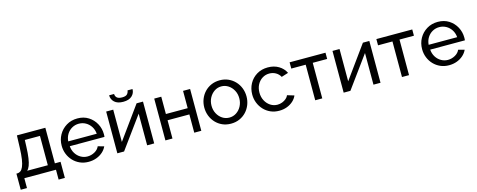

<svg xmlns="http://www.w3.org/2000/svg" viewBox="-34 -1447 5750 2315"><g transform="rotate(-15 2840.5 -289.0)"><path d="M13 123V-78H24Q46 -78 64.5 -91Q83 -104 97.5 -136.5Q112 -169 121 -226Q130 -283 133 -371L138 -522H493V-78H564V123H486V0H91V123ZM405 -78V-444H216L213 -363Q210 -278 201.5 -220.5Q193 -163 179.5 -129Q166 -95 147 -78Z M627 -261Q627 -335 661 -396Q695 -457 755.5 -494Q816 -531 894 -531Q973 -531 1031.5 -493.5Q1090 -456 1122.5 -395.5Q1155 -335 1155 -265Q1155 -255 1154.5 -245.5Q1154 -236 1153 -231H720Q724 -180 748.5 -140.5Q773 -101 812 -78.5Q851 -56 896 -56Q944 -56 986.5 -80Q1029 -104 1045 -143L1121 -122Q1104 -84 1070.5 -54Q1037 -24 991.5 -7Q946 10 893 10Q834 10 785.5 -11.5Q737 -33 701.5 -70.5Q666 -108 646.5 -157Q627 -206 627 -261ZM1073 -292Q1069 -343 1044 -382Q1019 -421 980 -443Q941 -465 894 -465Q848 -465 809 -443Q770 -421 745.5 -382Q721 -343 717 -292Z M1252 0V-521H1340V-118L1632 -522H1712V0H1624V-395L1336 0ZM1337 -701H1399Q1399 -673 1418.5 -654.5Q1438 -636 1483 -636Q1527 -636 1545 -653.5Q1563 -671 1567 -701H1629Q1629 -650 1592 -615.5Q1555 -581 1483 -581Q1411 -581 1374 -615.5Q1337 -650 1337 -701Z M1852 0V-522H1940V-306H2212V-522H2300V0H2212V-228H1940V0Z M2407 -260Q2407 -315 2426 -364Q2445 -413 2480 -450.5Q2515 -488 2563.5 -509.5Q2612 -531 2671 -531Q2729 -531 2777 -509.5Q2825 -488 2860.5 -450.5Q2896 -413 2915 -364Q2934 -315 2934 -260Q2934 -206 2915 -157Q2896 -108 2861 -70.5Q2826 -33 2777.5 -11.5Q2729 10 2670 10Q2611 10 2563 -11.5Q2515 -33 2480 -70.5Q2445 -108 2426 -157Q2407 -206 2407 -260ZM2670 -66Q2718 -66 2757.5 -92Q2797 -118 2820.5 -162.5Q2844 -207 2844 -261Q2844 -315 2820.5 -359Q2797 -403 2757.5 -429Q2718 -455 2670 -455Q2622 -455 2583 -428.5Q2544 -402 2520.5 -358Q2497 -314 2497 -259Q2497 -205 2520.5 -161Q2544 -117 2583 -91.5Q2622 -66 2670 -66Z M3006 -262Q3006 -336 3039 -397Q3072 -458 3132 -494.5Q3192 -531 3271 -531Q3348 -531 3405.5 -496.5Q3463 -462 3491 -404L3405 -377Q3385 -414 3349 -434.5Q3313 -455 3269 -455Q3221 -455 3181.5 -430Q3142 -405 3119 -361.5Q3096 -318 3096 -262Q3096 -207 3119.5 -162.5Q3143 -118 3182.5 -92Q3222 -66 3270 -66Q3301 -66 3329.5 -77Q3358 -88 3379.5 -106.5Q3401 -125 3409 -147L3495 -121Q3479 -83 3446.5 -53.5Q3414 -24 3369.5 -7Q3325 10 3272 10Q3213 10 3164.5 -11.5Q3116 -33 3080.5 -71Q3045 -109 3025.5 -158Q3006 -207 3006 -262Z M3722 0V-444H3542V-522H3990V-444H3810V0Z M4077 0V-521H4165V-118L4457 -522H4537V0H4449V-395L4161 0Z M4805 0V-444H4625V-522H5073V-444H4893V0Z M5126 -261Q5126 -335 5160 -396Q5194 -457 5254.5 -494Q5315 -531 5393 -531Q5472 -531 5530.5 -493.5Q5589 -456 5621.5 -395.5Q5654 -335 5654 -265Q5654 -255 5653.5 -245.5Q5653 -236 5652 -231H5219Q5223 -180 5247.5 -140.5Q5272 -101 5311 -78.5Q5350 -56 5395 -56Q5443 -56 5485.5 -80Q5528 -104 5544 -143L5620 -122Q5603 -84 5569.5 -54Q5536 -24 5490.5 -7Q5445 10 5392 10Q5333 10 5284.5 -11.5Q5236 -33 5200.5 -70.5Q5165 -108 5145.5 -157Q5126 -206 5126 -261ZM5572 -292Q5568 -343 5543 -382Q5518 -421 5479 -443Q5440 -465 5393 -465Q5347 -465 5308 -443Q5269 -421 5244.5 -382Q5220 -343 5216 -292Z"/></g></svg>

Font: YasnoRaleway Medium
Style: Regular
Weight: 500
Designer: Matt McInerney, Pablo Impallari, Rodrigo Fuenzalida
Foundry: Matt McInerney, Pablo Impallari, Rodrigo Fuenzalida
Version: Version 4.026